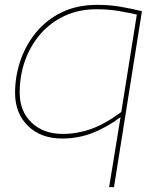

<svg xmlns="http://www.w3.org/2000/svg" viewBox="-20 -560 667 790"><path d="M564 -514 449 210H429L476 -78Q418 -35 359.5 -12.5Q301 10 236 10Q148 10 95 -42Q42 -94 42 -178Q42 -247 64.5 -312Q87 -377 130 -428.5Q173 -480 235.5 -510Q298 -540 380 -540Q432 -540 477.5 -532Q523 -524 564 -514ZM543 -500Q513 -507 470 -514.5Q427 -522 378 -522Q304 -522 245.5 -494.5Q187 -467 146 -419.5Q105 -372 83 -310.5Q61 -249 61 -179Q61 -102 110 -55.5Q159 -9 238 -9Q297 -9 354 -29Q411 -49 479 -99Z"/></svg>

Font: Georama Extended Thin
Style: Italic
Weight: 100
Width: 7
Italic angle: -9°
Designer: Jean-Baptiste Levee
Foundry: Production Type
Version: Version 1.000